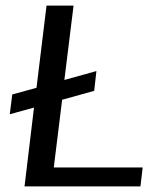

<svg xmlns="http://www.w3.org/2000/svg" viewBox="-20 -669 532 689"><path d="M318 -343 326 -414 211 -382 244 -649H147L111 -354L24 -330L15 -259L102 -283L68 0H484L492 -68H173L203 -311Z"/></svg>

Font: Gamestation Display
Style: Italic
Weight: 400
Designer: Jonas Hecksher
Foundry: Jonas Hecksher, Playtypeª, e-types AS
Version: Version 1.003